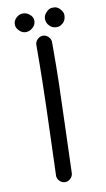

<svg xmlns="http://www.w3.org/2000/svg" viewBox="-100 -968 559 1012"><g transform="rotate(-10 179.5 -462.5)"><path d="M139.6 -746.1Q141.6 -761.7 153.8 -772.9Q166 -784.2 181.6 -784.2Q197.3 -784.2 209.5 -772.9Q221.7 -761.7 223.6 -746.1Q223.6 -721.7 223.6 -696.3Q223.6 -614.3 221.7 -526.4Q218.8 -412.1 213.4 -261.2Q208 -110.4 206.1 -42Q204.1 -26.4 191.9 -15.1Q179.7 -3.9 164.1 -3.9Q148.4 -3.9 136.2 -15.1Q124 -26.4 122.1 -42Q124 -105.5 129.4 -260.3Q134.8 -415 137.2 -527.8Q139.6 -640.6 139.6 -746.1ZM151.4 -866.2Q149.4 -845.7 133.8 -833Q118.2 -819.3 99.6 -818.4H98.6H97.7Q78.1 -818.4 63.5 -833Q46.9 -849.6 46.9 -864.3Q46.9 -865.2 46.9 -866.2V-871.1Q46.9 -888.7 63.5 -904.3Q79.1 -918 98.6 -918Q118.2 -918 133.8 -904.3Q151.4 -890.6 151.4 -871.1ZM255.9 -816.4Q237.3 -817.4 222.7 -833Q209 -846.7 208 -869.1Q208 -887.7 222.7 -903.3Q238.3 -920.9 255.9 -920.9H265.6Q283.2 -920.9 298.8 -903.3Q312.5 -887.7 312.5 -872.1Q312.5 -847.7 298.8 -833Q281.2 -816.4 267.6 -816.4Q266.6 -816.4 265.6 -816.4Z"/></g></svg>

Font: sage sans
Style: Regular
Weight: 400
Version: Version 001.032